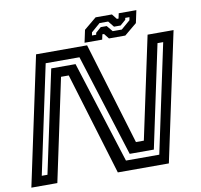

<svg xmlns="http://www.w3.org/2000/svg" viewBox="-93 -935 1077 1030"><g transform="rotate(-10 445.0 -420.0)"><path d="M-4.5 0 144.5 -700H422.5L590.5 -143.5H633.5L752 -700H893.5L744.5 0H466.5L297.5 -558H255.5L137 0ZM61.5 -53H92.5L211.5 -611.5H344L520.5 -55H702L827.5 -646H796.5L678 -87H546.5L371 -644H187ZM411.5 -716 426 -784 493.5 -840H582.5L604.5 -812H613.5L619.5 -840H715.5L701 -772L633.5 -716H544.5L522.5 -744H513.5L507.5 -716ZM457.5 -747.5H480.5L482 -757.5L511.5 -783.5H544L571 -751H620.5L669.5 -793L672.5 -809.5H649.5L648 -799.5L618 -773.5H582L556 -806H509L460.5 -764Z"/></g></svg>

Font: Tourney Expanded SemiBold
Style: Italic
Weight: 600
Width: 7
Italic angle: -12°
Designer: Tyler Finck
Foundry: Etcetera Type Co
Version: Version 1.010; ttfautohint (v1.8.3)